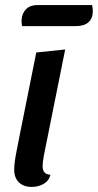

<svg xmlns="http://www.w3.org/2000/svg" viewBox="-20 -717 386 757"><path d="M36 -48Q36 -75 45.5 -122Q55 -169 56 -176L123 -510L237 -522L153 -104Q148 -77 148 -62Q148 -29 179 -28Q173 -4 152 8Q131 20 105 20Q73 20 54.5 2Q36 -16 36 -48ZM65 -637Q66 -664 82.5 -680.5Q99 -697 126 -697H343Q346 -685 346 -673Q346 -645 329 -629.5Q312 -614 278 -614H67Q65 -622 65 -637Z"/></svg>

Font: Sansita SW
Style: Italic
Weight: 400
Italic angle: -11°
Designer: Pablo Cosgaya
Foundry: Omnibus-Type
Version: Version 1.000